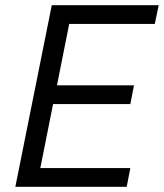

<svg xmlns="http://www.w3.org/2000/svg" viewBox="-20 -718 630 738"><path d="M467 0H39L179 -698H590L575 -626H246L199 -390H495L481 -318H184L135 -72H481Z"/></svg>

Font: IBM Plex Sans Var
Style: Italic
Weight: 400
Italic angle: -11.31°
Designer: Mike Abbink, Paul van der Laan, Pieter van Rosmalen
Foundry: Bold Monday
Version: Version 1.001